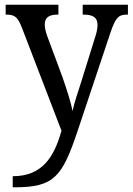

<svg xmlns="http://www.w3.org/2000/svg" viewBox="-20 -556 563 815"><path d="M34 192V239H43C209 239 244 195 309 1L449 -418C471 -483 484 -494 520 -494H523V-536H331V-494H334C374 -494 394 -482 394 -451C394 -437 391 -420 385 -402L324 -206C310 -163 296 -122 288 -85C282 -118 263 -178 244 -232L180 -404C173 -424 170 -439 170 -452C170 -480 186 -494 225 -494H228V-536H4V-494H7C43 -494 55 -483 72 -441L241 -1C209 113 158 192 34 192Z"/></svg>

Font: Noto Serif Thai SemiCondensed
Style: Regular
Weight: 400
Width: 4
Designer: Monotype Design Team
Foundry: Monotype Imaging Inc.
Version: Version 2.002